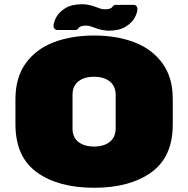

<svg xmlns="http://www.w3.org/2000/svg" viewBox="-20 -878 890 908"><path d="M427 -747Q425 -748 412 -752.5Q399 -757 386 -757Q360 -757 351 -745Q346 -736 336 -736H252Q244 -736 238.5 -741.5Q233 -747 233 -754Q233 -771 245.5 -795.5Q258 -820 288.5 -839Q319 -858 369 -858Q400 -858 436 -844Q438 -843 451 -838.5Q464 -834 477 -834Q504 -834 512 -846Q517 -855 527 -855H611Q620 -855 625 -849.5Q630 -844 630 -836Q630 -819 617.5 -795Q605 -771 574.5 -752Q544 -733 494 -733Q463 -733 427 -747ZM425 10Q256 10 154.5 -63Q53 -136 53 -291V-409Q53 -511 101.5 -578.5Q150 -646 234 -678Q318 -710 425 -710Q532 -710 615.5 -678Q699 -646 748 -579Q797 -512 797 -411V-289Q797 -136 695.5 -63Q594 10 425 10ZM425 -185Q472 -185 499.5 -207.5Q527 -230 527 -271V-429Q527 -470 499.5 -492.5Q472 -515 425 -515Q378 -515 350.5 -493Q323 -471 323 -430V-270Q323 -229 350.5 -207Q378 -185 425 -185Z"/></svg>

Font: Rubik Mono One
Style: Regular
Weight: 400
Designer: Hubert and Fischer with Elvire Volk Leonovitch (Cyrillic Expansion: Cyreal)
Foundry: Hubert and Fischer with Elvire Volk Leonovitch
Version: Version 2.000